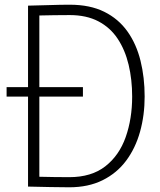

<svg xmlns="http://www.w3.org/2000/svg" viewBox="-20 -792 679 815"><path d="M332 -422V-382H8V-422ZM276 -772Q362 -772 422.5 -742Q483 -712 521 -658.5Q559 -605 576.5 -534Q594 -463 594 -382Q594 -303 574.5 -233Q555 -163 515.5 -110Q476 -57 415.5 -27Q355 3 274 3Q234 3 192.5 2Q151 1 99 0V-768Q151 -769 193.5 -770.5Q236 -772 276 -772ZM274 -40Q368 -40 427 -86Q486 -132 513.5 -210Q541 -288 541 -382Q541 -454 526 -517Q511 -580 479.5 -627.5Q448 -675 397.5 -701.5Q347 -728 276 -728Q248 -728 210.5 -727.5Q173 -727 132 -726L147 -740V-28L132 -42Q173 -41 209 -40.5Q245 -40 274 -40Z"/></svg>

Font: Yaldevi ExtraLight ExtraLight
Style: Regular
Weight: 250
Version: Version 1.100